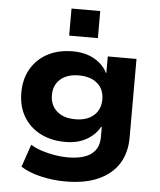

<svg xmlns="http://www.w3.org/2000/svg" viewBox="-61 -796 864 1039"><g transform="rotate(5 371.0 -276.5)"><path d="M333 191Q265 191 199 175.5Q133 160 90 132L132 9Q157 25 190.5 36Q224 47 261 53.5Q298 60 332 60Q419 60 461.5 28.5Q504 -3 504 -65V-120H500Q477 -77 429 -49.5Q381 -22 314 -22Q236 -22 177.5 -52.5Q119 -83 86.5 -138Q54 -193 54 -268Q54 -342 86.5 -397.5Q119 -453 177 -483.5Q235 -514 313 -514Q380 -514 429 -486.5Q478 -459 501 -413H503V-503H659V-76Q659 7 621.5 66.5Q584 126 511.5 158.5Q439 191 333 191ZM357 -149Q421 -149 457.5 -181.5Q494 -214 494 -269Q494 -323 457.5 -355Q421 -387 357 -387Q293 -387 256.5 -355Q220 -323 220 -269Q220 -214 256.5 -181.5Q293 -149 357 -149ZM285 -597V-744H441V-597Z"/></g></svg>

Font: Nunito Sans 7pt SemiExpanded ExtraBold
Style: Regular
Weight: 800
Width: 6
Designer: Vernon Adams
Foundry: Vernon Adams
Version: Version 3.101;gftools[0.9.27]